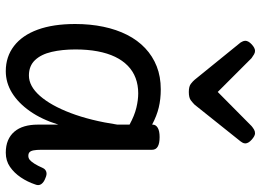

<svg xmlns="http://www.w3.org/2000/svg" viewBox="-139 -746 902 664"><g transform="rotate(90 312.0 -414.0)"><path d="M226 17Q176 17 139 -11.5Q102 -40 82.5 -93.5Q63 -147 63 -223Q63 -275 72.5 -320.5Q82 -366 100.5 -402.5Q119 -439 146.5 -465Q174 -491 209.5 -505Q245 -519 289 -519Q323 -519 352 -512Q381 -505 411 -489V-491Q411 -502 422 -508.5Q433 -515 454 -515Q476 -515 487 -508.5Q498 -502 498 -489V-106Q498 -89 500 -79Q502 -69 506.5 -65Q511 -61 519 -61Q527 -61 533 -66Q539 -71 546 -82Q553 -93 561 -111Q565 -120 574 -123Q583 -126 596 -120Q610 -115 616.5 -106Q623 -97 618 -85Q609 -58 593.5 -35Q578 -12 557 2.5Q536 17 508 17Q484 17 466 9.5Q448 2 435.5 -12.5Q423 -27 417 -47.5Q411 -68 411 -93Q411 -110 411 -128.5Q411 -147 411 -165Q393 -107 364.5 -66.5Q336 -26 301 -4.5Q266 17 226 17ZM151 -224Q151 -178 159.5 -141.5Q168 -105 188 -84Q208 -63 241 -63Q278 -63 311.5 -101Q345 -139 371 -207.5Q397 -276 411 -369V-411Q380 -428 353 -434.5Q326 -441 303 -441Q274 -441 250 -432Q226 -423 207.5 -405Q189 -387 176.5 -361Q164 -335 157.5 -300.5Q151 -266 151 -224ZM441 -845Q450 -845 463 -833.5Q476 -822 476 -811Q476 -809 475 -805.5Q474 -802 469 -795L342 -636Q336 -630 327 -623Q318 -616 298 -616Q279 -616 270 -623Q261 -630 256 -636L127 -795Q123 -802 122 -805.5Q121 -809 121 -811Q121 -822 133.5 -833.5Q146 -845 156 -845Q162 -845 168 -841.5Q174 -838 181 -833L298 -716L416 -833Q422 -838 428 -841.5Q434 -845 441 -845Z"/></g></svg>

Font: Playwrite FR Moderne
Style: Regular
Weight: 400
Designer: Veronika Burian, José Scaglione
Foundry: TypeTogether
Version: Version 1.002